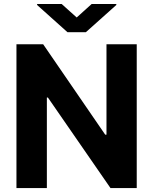

<svg xmlns="http://www.w3.org/2000/svg" viewBox="-20 -951 775 971"><path d="M671.5 -727.3V0H538.7L222.3 -457.7H217V0H63.2V-727.3H198.2L512.1 -269.9H518.5V-727.3ZM291.9 -930.8 367.9 -862.6 443.5 -930.8H568.2V-925.8L414.1 -788H321.4L167.6 -925.8V-930.8Z"/></svg>

Font: Inter UI
Style: Bold
Weight: 700
Designer: Rasmus Andersson
Foundry: rsms
Version: 3.2;8d6f07862